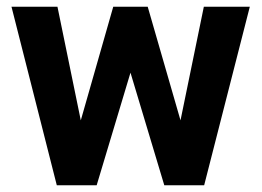

<svg xmlns="http://www.w3.org/2000/svg" viewBox="-20 -548 774 568"><path d="M14 -528 148 0H266L366 -333L466 0H584L719 -528H583L514 -192L417 -528H315L219 -192L150 -528Z"/></svg>

Font: Aerodynamic
Style: Regular
Weight: 500
Designer: Google
Version: Version 2.000980; 2014